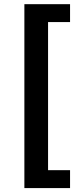

<svg xmlns="http://www.w3.org/2000/svg" viewBox="-20 -831 372 942"><path d="M323.7 91.8V3.9H215.8V-722.7H323.7V-810.5H99.6V91.8Z"/></svg>

Font: Winston Medium
Style: Regular
Weight: 500
Designer: Vernon Adams, Kim Jin-seong, David Berlow, Cristiano Sobral
Foundry: The Winston Project Authors
Version: Version 3.004